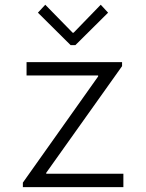

<svg xmlns="http://www.w3.org/2000/svg" viewBox="-20 -771 602 791"><path d="M74.2 -18.6 384.3 -456.1V-460H89.4V-515.1H482.9V-498.5L170.4 -59.1V-55.2H488.3V0H74.2ZM279.3 -636.2H283.2L395 -751.5L425.3 -718.8L290.5 -585H271L136.2 -718.8L166.5 -751.5Z"/></svg>

Font: Reddit Mono Light
Style: Regular
Weight: 300
Monospace: yes
Designer: Stephen Hutchings
Foundry: Reddit
Version: Version 1.011